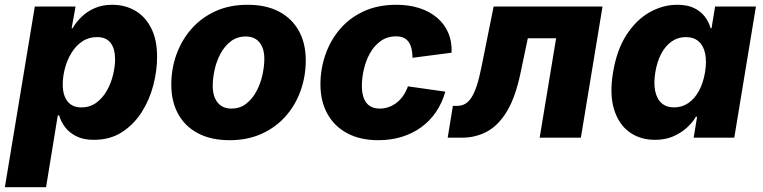

<svg xmlns="http://www.w3.org/2000/svg" viewBox="-44 -568 3148 792"><path d="M-23.9 204.1 99.6 -541H267.6L251.5 -451.7H255.4Q270.5 -477.5 293.5 -499.5Q316.4 -521.5 347.7 -534.9Q378.9 -548.3 418.5 -548.3Q471.2 -548.3 512.9 -524.4Q554.7 -500.5 579.3 -452.6Q604 -404.8 604 -333.5Q604 -276.4 588.4 -216.3Q572.8 -156.2 540.5 -105.5Q508.3 -54.7 459.2 -22.9Q410.2 8.8 342.8 8.8Q300.3 8.8 271 -5.9Q241.7 -20.5 224.4 -43.5Q207 -66.4 200.2 -91.8H194.3L146 204.1ZM291 -125Q327.6 -125 354 -144.8Q380.4 -164.6 397.5 -195.3Q414.6 -226.1 422.6 -260.3Q430.7 -294.4 430.7 -323.7Q430.7 -366.7 412.4 -390.9Q394 -415 356.4 -415Q321.8 -415 295.4 -397.2Q269 -379.4 251 -350.1Q232.9 -320.8 223.9 -286.4Q214.8 -252 214.8 -219.2Q214.8 -175.3 234.4 -150.1Q253.9 -125 291 -125Z M902.8 10.3Q826.7 10.3 772.9 -18.1Q719.2 -46.4 690.9 -97.9Q662.6 -149.4 662.6 -218.3Q662.6 -284.7 684.1 -344Q705.6 -403.3 746.3 -449.5Q787.1 -495.6 845.2 -522Q903.3 -548.3 977.5 -548.3Q1053.7 -548.3 1107.2 -520Q1160.6 -491.7 1189 -440.2Q1217.3 -388.7 1217.3 -319.3Q1217.3 -253.9 1196.3 -194.6Q1175.3 -135.3 1134.8 -89.1Q1094.2 -43 1035.9 -16.4Q977.5 10.3 902.8 10.3ZM910.2 -120.1Q946.3 -120.1 972.2 -140.6Q998 -161.1 1014.6 -192.9Q1031.2 -224.6 1038.8 -260Q1046.4 -295.4 1046.4 -325.2Q1046.4 -354.5 1037.4 -375Q1028.3 -395.5 1011.5 -406.5Q994.6 -417.5 970.2 -417.5Q934.1 -417.5 908 -397.5Q881.8 -377.4 865.2 -345.9Q848.6 -314.5 841.1 -279.3Q833.5 -244.1 833.5 -213.9Q833.5 -170.4 853.5 -145.3Q873.5 -120.1 910.2 -120.1Z M1516.6 10.3Q1441.9 10.3 1388.4 -18.3Q1335 -46.9 1306.4 -98.6Q1277.8 -150.4 1277.8 -220.2Q1277.8 -282.7 1297.9 -341.3Q1317.9 -399.9 1357.4 -446.8Q1397 -493.7 1455.6 -521Q1514.2 -548.3 1591.3 -548.3Q1643.6 -548.3 1686.3 -534.4Q1729 -520.5 1759.3 -494.6Q1789.6 -468.8 1805.2 -432.4Q1820.8 -396 1818.8 -350.6L1657.7 -329.6Q1657.2 -350.6 1653.6 -366.7Q1649.9 -382.8 1642.1 -394.3Q1634.3 -405.8 1621.3 -411.9Q1608.4 -418 1589.8 -418Q1552.7 -418 1525.9 -398.4Q1499 -378.9 1481.9 -347.9Q1464.8 -316.9 1456.8 -281.5Q1448.7 -246.1 1448.7 -213.9Q1448.7 -184.6 1456.5 -163.6Q1464.4 -142.6 1480.7 -131.3Q1497.1 -120.1 1522.5 -120.1Q1542 -120.1 1559.8 -126.5Q1577.6 -132.8 1592.8 -144.8Q1607.9 -156.7 1619.6 -173.8Q1631.3 -190.9 1638.7 -211.9L1793 -189.9Q1779.8 -143.6 1754.9 -106.7Q1730 -69.8 1694.3 -43.7Q1658.7 -17.6 1614 -3.7Q1569.3 10.3 1516.6 10.3Z M1802.7 0 1824.2 -131.3H1842.3Q1860.4 -131.3 1874.8 -139.6Q1889.2 -147.9 1900.9 -166Q1912.6 -184.1 1922.6 -214.4Q1932.6 -244.6 1941.4 -288.6L1992.2 -541H2441.4L2352.1 0H2182.1L2250 -410.2H2133.3L2103 -266.1Q2082 -166.5 2046.9 -108.4Q2011.7 -50.3 1964.6 -25.1Q1917.5 0 1861.3 0Z M2658.2 8.8Q2596.7 8.8 2552.2 -23.2Q2507.8 -55.2 2488.8 -117.4Q2469.7 -179.7 2484.9 -270Q2500.5 -363.3 2540.8 -425Q2581.1 -486.8 2636 -517.6Q2690.9 -548.3 2749.5 -548.3Q2791.5 -548.3 2819.3 -534.7Q2847.2 -521 2863.8 -498.8Q2880.4 -476.6 2887.2 -451.7H2891.1L2905.8 -541H3074.2L2984.9 0H2817.4L2831.5 -86.4H2826.7Q2811.5 -61 2787.4 -39.6Q2763.2 -18.1 2731 -4.6Q2698.7 8.8 2658.2 8.8ZM2736.8 -125Q2769.5 -125 2795.7 -143.1Q2821.8 -161.1 2839.4 -193.6Q2856.9 -226.1 2864.3 -270Q2871.6 -314.9 2864.7 -347.4Q2857.9 -379.9 2837.6 -397.5Q2817.4 -415 2784.7 -415Q2752.4 -415 2726.6 -397Q2700.7 -378.9 2683.6 -346.4Q2666.5 -314 2659.2 -270Q2651.9 -226.6 2658.4 -193.6Q2665 -160.6 2684.8 -142.8Q2704.6 -125 2736.8 -125Z"/></svg>

Font: Inter 17pt ExtraBold
Style: Italic
Weight: 800
Italic angle: -9.3988°
Version: Version 4.001;git-66647c0bb